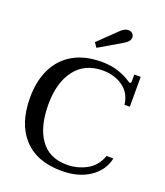

<svg xmlns="http://www.w3.org/2000/svg" viewBox="-169 -1065 1024 1189"><g transform="rotate(20 342.5 -470.5)"><path d="M300 -810 418 -924Q445 -951 469 -951Q488 -951 498 -940.5Q508 -930 508 -916Q508 -889 469 -867L321 -780ZM40 -350Q40 -461 80 -542Q120 -623 196.5 -666.5Q273 -710 382 -710Q447 -710 496.5 -692.5Q546 -675 580 -651Q581 -651 584 -649Q587 -647 589 -647Q598 -647 598 -661V-705H640V-508H605Q596 -583 540.5 -622.5Q485 -662 407 -662Q290 -662 225.5 -578Q161 -494 161 -350Q161 -203 220 -120Q279 -37 395 -37Q465 -37 524.5 -69.5Q584 -102 609 -172H654Q636 -89 562 -39.5Q488 10 378 10Q214 10 127 -85Q40 -180 40 -350Z"/></g></svg>

Font: Taviraj Medium
Style: Regular
Weight: 500
Designer: Katatrad Team
Foundry: CadsonDemak
Version: Version 1.030